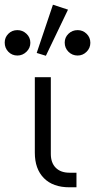

<svg xmlns="http://www.w3.org/2000/svg" viewBox="-78 -796 404 816"><path d="M117 -559 78 -571 147 -776 211 -755ZM-4 -560Q-27 -560 -42.5 -576Q-58 -592 -58 -615Q-58 -637 -42.5 -652.5Q-27 -668 -4 -668Q18 -668 34.5 -652.5Q51 -637 51 -614Q51 -592 34.5 -576Q18 -560 -4 -560ZM252 -560Q229 -560 213 -576Q197 -592 197 -615Q197 -637 213 -652.5Q229 -668 252 -668Q274 -668 290 -652.5Q306 -637 306 -614Q306 -592 290 -576Q274 -560 252 -560ZM138 -468V-142Q138 -104 159 -83Q180 -62 217 -62H247V0H217Q147 0 108.5 -39Q70 -78 70 -147V-468Z"/></svg>

Font: Didact Gothic
Style: Regular
Weight: 400
Designer: Daniel Johnson
Foundry: Daniel Johnson
Version: Version 2.101;PS 002.101;hotconv 1.0.88;makeotf.lib2.5.64775